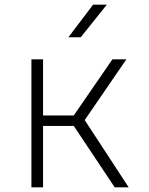

<svg xmlns="http://www.w3.org/2000/svg" viewBox="-20 -805 640 825"><path d="M115 0V-550H165V-309H297L463 -550H523L344 -289L533 0H473L297 -264H165V0ZM274 -645 380 -785H439L327 -645Z"/></svg>

Font: JetBrains Mono NL Thin
Style: Regular
Weight: 100
Monospace: yes
Designer: Philipp Nurullin, Konstantin Bulenkov
Foundry: JetBrains
Version: Version 2.305; ttfautohint (v1.8.4.7-5d5b)